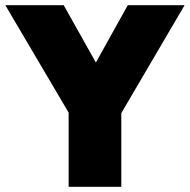

<svg xmlns="http://www.w3.org/2000/svg" viewBox="-32 -720 731 740"><path d="M232.5 0V-286L-11.5 -700H213.5L337.5 -479L460.5 -700H679.5L435.5 -284V0Z"/></svg>

Font: Geologica Roman Black
Style: Regular
Weight: 900
Designer: Sindre Bremnes, Frode Helland
Foundry: Monokrom Skriftforlag AS
Version: Version 1.010;gftools[0.9.28]